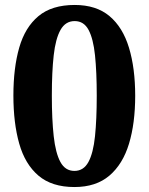

<svg xmlns="http://www.w3.org/2000/svg" viewBox="-20 -744 599 774"><path d="M280 10Q189 10 135 -36Q81 -82 57.5 -165Q34 -248 34 -359Q34 -470 57.5 -552Q81 -634 135 -679Q189 -724 281 -724Q368 -724 421.5 -679Q475 -634 500 -551.5Q525 -469 525 -358Q525 -247 500 -164.5Q475 -82 421 -36Q367 10 280 10ZM280 -55Q317 -55 336.5 -91Q356 -127 363 -195Q370 -263 370 -358Q370 -454 363 -521Q356 -588 337 -623.5Q318 -659 281 -659Q244 -659 224 -623.5Q204 -588 196.5 -521Q189 -454 189 -358Q189 -263 196.5 -195Q204 -127 223.5 -91Q243 -55 280 -55Z"/></svg>

Font: Noto Serif Kannada
Style: Bold
Weight: 700
Version: Version 2.003